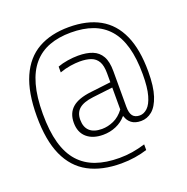

<svg xmlns="http://www.w3.org/2000/svg" viewBox="-165 -902 1251 1286"><g transform="rotate(-20 460.0 -259.5)"><path d="M483.5 230Q345.5 230 250.5 179Q155.5 128 106.5 19.8Q57.5 -88.5 57.5 -260Q57.5 -430 105.2 -538.2Q153 -646.5 243.5 -697.8Q334 -749 462.5 -749Q592.5 -749 681.5 -699.2Q770.5 -649.5 816.2 -547.2Q862 -445 862 -287.5Q862 -180.5 840.5 -115.5Q819 -50.5 783.5 -21.2Q748 8 704.5 8Q662 8 636.8 -11.5Q611.5 -31 603 -63H598.5Q570.5 -29.5 527.2 -10.8Q484 8 434 8Q361 8 318.2 -29.2Q275.5 -66.5 275.5 -135Q275.5 -203 318.8 -241Q362 -279 454.5 -289.5L618.5 -309L620 -271.5L455.5 -252Q386 -243.5 354.5 -216.2Q323 -189 323 -139Q323 -86.5 352.5 -59Q382 -31.5 440 -31.5Q482 -31.5 524 -50.2Q566 -69 598.5 -112.5V-370.5Q598.5 -425 581.5 -454.5Q564.5 -484 532 -495.8Q499.5 -507.5 453 -507.5Q423.5 -507.5 385.8 -501.8Q348 -496 309 -482V-523.5Q341 -535.5 380.8 -541.8Q420.5 -548 455.5 -548Q515.5 -548 557.2 -531.5Q599 -515 621 -476.2Q643 -437.5 643 -370V-116.5Q643 -70.5 659.2 -50.2Q675.5 -30 709 -30Q738 -30 763.8 -54Q789.5 -78 805.2 -133.2Q821 -188.5 821 -283Q821 -396 798.2 -477Q775.5 -558 730 -609.5Q684.5 -661 617.8 -685.5Q551 -710 462.5 -710Q376 -710 308.5 -684.8Q241 -659.5 194.8 -605.8Q148.5 -552 124.8 -467Q101 -382 101 -262Q101 -139.5 125.2 -53.2Q149.5 33 197.8 86.8Q246 140.5 317.5 165.8Q389 191 483.5 191Q531.5 191 576 183.8Q620.5 176.5 669 162V202Q628.5 215 581 222.5Q533.5 230 483.5 230Z"/></g></svg>

Font: Encode Sans SC ExtraLight
Style: Regular
Weight: 250
Designer: Multiple Designers
Foundry: Impallari Type
Version: Version 3.002